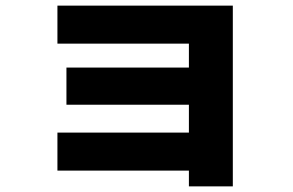

<svg xmlns="http://www.w3.org/2000/svg" viewBox="-20 -605 1040 682"><path d="M651 57V1H184V-134H651V-233H216V-365H651V-450H184V-585H807V57Z"/></svg>

Font: M PLUS 2 ExtraBold
Style: Regular
Weight: 800
Version: Version 1.001